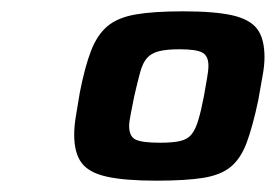

<svg xmlns="http://www.w3.org/2000/svg" viewBox="-20 -716 487 339"><path d="M256 -397Q201 -397 169 -404Q137 -411 124 -428.5Q111 -446 111 -478Q111 -493 114 -511Q117 -529 121 -553Q130 -599 141 -627Q152 -655 170 -670Q188 -685 219.5 -690.5Q251 -696 303 -696Q359 -696 390 -689Q421 -682 434 -665Q447 -648 447 -615Q447 -600 443.5 -581.5Q440 -563 436 -539Q426 -492 415.5 -464Q405 -436 387.5 -421.5Q370 -407 339 -402Q308 -397 256 -397ZM263 -464Q285 -464 298 -467Q311 -470 318 -478.5Q325 -487 330 -503.5Q335 -520 340 -546Q343 -564 345.5 -577.5Q348 -591 348 -600Q348 -617 337.5 -623Q327 -629 297 -629Q274 -629 260.5 -625.5Q247 -622 239.5 -613.5Q232 -605 227.5 -588.5Q223 -572 217 -546Q214 -530 211 -515.5Q208 -501 208 -494Q208 -475 219.5 -469.5Q231 -464 263 -464Z"/></svg>

Font: Saira Expanded
Style: Bold Italic
Weight: 700
Width: 7
Italic angle: -12°
Designer: Hector Gatti with collaboration of the Omnibus-Type team
Foundry: Omnibus-Type
Version: Version 1.101